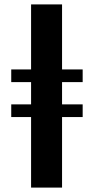

<svg xmlns="http://www.w3.org/2000/svg" viewBox="-20 -851 426 871"><path d="M121 0V-320H31V-377.5H121V-478.5H31V-536H121V-831H261.5V-536H355V-478.5H261.5V-377.5H355V-320H261.5V0Z"/></svg>

Font: Merriweather 60pt
Style: Bold
Weight: 700
Version: Version 2.100